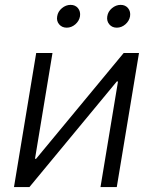

<svg xmlns="http://www.w3.org/2000/svg" viewBox="-20 -757 619 777"><path d="M452.6 0H386.7L457.5 -427.2H452.6L99.1 0H36.6L126.5 -542.5H192.4L121.6 -114.3H126L480.5 -542.5H542.5ZM452.6 -645Q433.6 -645 422.4 -658.4Q411.1 -671.9 414.1 -690.9Q417 -710.4 433.1 -723.9Q449.2 -737.3 468.3 -737.3Q487.3 -737.3 498.3 -723.9Q509.3 -710.4 506.3 -690.9Q502.9 -671.9 487.3 -658.4Q471.7 -645 452.6 -645ZM250 -645Q231 -645 219.5 -658.4Q208 -671.9 211.4 -690.9Q214.4 -710.4 230.5 -723.9Q246.6 -737.3 265.6 -737.3Q284.7 -737.3 295.7 -723.9Q306.6 -710.4 303.7 -690.9Q300.3 -671.9 284.7 -658.4Q269 -645 250 -645Z"/></svg>

Font: Inter 16pt Light
Style: Italic
Weight: 300
Italic angle: -9.3988°
Version: Version 4.001;git-66647c0bb